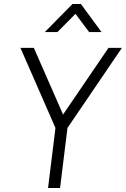

<svg xmlns="http://www.w3.org/2000/svg" viewBox="-20 -939 629 959"><path d="M342 -919H384L487 -779H425L357 -870L267 -779H204ZM220 0 257 -300 82 -700H149L295 -367L522 -700H589L317 -300L280 0Z"/></svg>

Font: Haskoy Light
Style: Italic
Weight: 300
Designer: Ertekin Erdin
Foundry: Ertekin Erdin
Version: Version 2.000; ttfautohint (v1.8.4.7-5d5b)